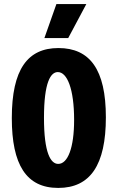

<svg xmlns="http://www.w3.org/2000/svg" viewBox="-20 -909 578 943"><path d="M315 -722 404 -889H257L198 -722ZM266 14C423 14 500 -98 500 -333C500 -568 421 -673 267 -673C116 -673 38 -569 38 -329C38 -100 109 14 266 14ZM266 -104C229 -104 196 -157 196 -330C196 -506 229 -555 264 -555C310 -555 344 -472 344 -320C344 -183 313 -104 266 -104Z"/></svg>

Font: Bricolage Grotesque 10pt Condensed ExtraBold
Style: Regular
Weight: 800
Width: 3
Designer: Mathieu Triay
Foundry: Atelier Triay
Version: Version 1.000;gftools[0.9.29]